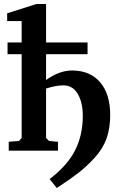

<svg xmlns="http://www.w3.org/2000/svg" viewBox="-20 -759 611 967"><path d="M16 -653V-692L164 -739H212V-545H421V-486H212V-356Q279 -404 343 -404Q433 -404 484 -345Q535 -286 535 -179Q535 -114 517 -62.5Q499 -11 458 34Q417 79 376.5 110.5Q336 142 266 188L230 143Q320 74 358.5 -2.5Q397 -79 397 -176Q397 -242 372 -285.5Q347 -329 299 -329Q261 -329 212 -313V-64L227 -49L272 -45V0H24V-45L75 -49L89 -64V-486H18V-545H89V-653Z"/></svg>

Font: Khartiya
Style: Bold
Weight: 700
Version: Version 1.0.2